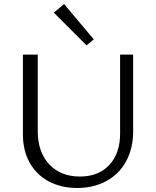

<svg xmlns="http://www.w3.org/2000/svg" viewBox="-20 -930 775 956"><path d="M94 -262V-658H168V-277Q168 -173 225 -112Q282 -51 378 -51Q471 -51 524.5 -109Q578 -167 578 -265V-658H643V-277Q643 -192 608.5 -128Q574 -64 510.5 -29Q447 6 364 6Q284 6 222.5 -27Q161 -60 127.5 -120.5Q94 -181 94 -262ZM248 -867 299 -910 447 -734 411 -704Z"/></svg>

Font: Ysabeau
Style: Regular
Weight: 400
Designer: Christian Thalmann (Catharsis Fonts)
Version: Version 0.003